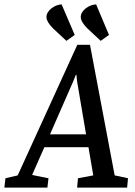

<svg xmlns="http://www.w3.org/2000/svg" viewBox="-68 -859 619 879"><path d="M236 -672 176 -728Q158 -746 150 -761.5Q142 -777 146 -791Q149 -802 158 -812Q167 -822 181 -829.5Q195 -837 214 -839L274 -699ZM393 -672 333 -728Q315 -746 307 -761.5Q299 -777 303 -791Q306 -802 315 -812Q324 -822 338 -829.5Q352 -837 372 -839L431 -699ZM-48 0 -43 -43 13 -56 286 -654H344L457 -56L518 -43L514 0H285L289 -43L359 -56L337 -185H135L79 -58L154 -43L149 0ZM161 -244H326L285 -486L282 -516H279L267 -486Z"/></svg>

Font: Faustina Medium
Style: Italic
Weight: 500
Italic angle: -8°
Designer: Alfonso Garcia
Foundry: http://www.omnibus-type.com
Version: Version 1.200